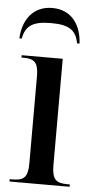

<svg xmlns="http://www.w3.org/2000/svg" viewBox="-54 -779 393 811"><g transform="rotate(5 143.0 -373.0)"><path d="M7 -606H17C27 -659 55 -682 135 -682C214 -682 241 -660 252 -606H262C259 -680 220 -746 135 -746C50 -746 10 -680 7 -606ZM18 0H273V-10H262C216 -10 197 -23 197 -85V-536H23V-526H32C77 -526 95 -512 95 -453V-84C95 -23 77 -10 30 -10H18Z"/></g></svg>

Font: Noto Serif Display Condensed Medium
Style: Regular
Weight: 500
Width: 3
Designer: Monotype Design Team
Foundry: Monotype Imaging Inc.
Version: Version 2.009